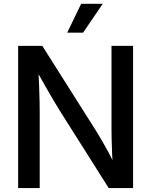

<svg xmlns="http://www.w3.org/2000/svg" viewBox="-20 -962 773 982"><path d="M72.8 0V-727.5H196.3L472.7 -290.5Q483.9 -272.5 500.2 -244.6Q516.6 -216.8 534.7 -183.3Q552.7 -149.9 570.3 -114.3L557.6 -100.6Q555.2 -134.8 553.5 -173.8Q551.8 -212.9 551 -247.6Q550.3 -282.2 550.3 -302.7V-727.5H660.6V0H536.1L289.1 -390.6Q273.9 -414.6 255.1 -446.3Q236.3 -478 212.6 -519.8Q189 -561.5 158.7 -615.2L175.3 -627Q178.2 -572.3 179.9 -526.4Q181.6 -480.5 182.4 -446Q183.1 -411.6 183.1 -391.1V0ZM323.7 -794.9 395 -942.4H505.4L404.8 -794.9Z"/></svg>

Font: Inter 24pt Medium
Style: Regular
Weight: 500
Designer: Rasmus Andersson
Foundry: rsms
Version: Version 4.001;git-66647c0bb